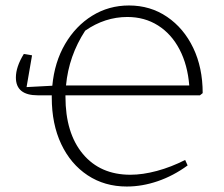

<svg xmlns="http://www.w3.org/2000/svg" viewBox="-20 -673 817 701"><path d="M118 -325Q38 -325 38 -390Q38 -429 67 -476L97 -471L77 -355L171 -360Q179 -446 217.5 -512Q256 -578 316.5 -615.5Q377 -653 451 -653Q529 -653 590 -611.5Q651 -570 685.5 -498Q720 -426 720 -333L710 -325H219V-320Q219 -187 282.5 -111Q346 -35 456 -35Q501 -35 553 -49Q605 -63 656 -89L665 -69Q613 -31 556 -11.5Q499 8 443 8Q362 8 300 -33Q238 -74 203.5 -147Q169 -220 169 -317Q169 -321 169 -325ZM445 -611Q363 -611 291 -561Q231 -469 221 -361H671Q665 -436 635.5 -492.5Q606 -549 557 -580Q508 -611 445 -611Z"/></svg>

Font: Piazzolla SC ExtraLight
Style: Regular
Weight: 200
Designer: Juan Pablo del Peral
Foundry: Huerta Tipografica
Version: Version 1.330